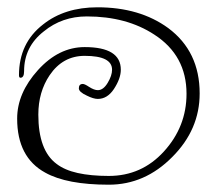

<svg xmlns="http://www.w3.org/2000/svg" viewBox="-20 -470 594 526"><path d="M278 36Q163 36 104 3Q27 -39 27 -145Q27 -215 84 -278Q141 -341 212 -341Q311 -341 311 -279Q311 -255 292 -226Q274 -199 248 -199Q236 -199 218 -208Q196 -218 196 -228Q196 -240 207 -240Q212 -240 224 -232Q238 -223 248 -223Q263 -223 275 -243Q287 -263 287 -279Q287 -317 212 -317Q152 -317 116 -264Q85 -218 85 -156Q85 -58 135 -21Q157 -4 193 4Q229 12 278 12Q368 12 429 -55Q491 -123 491 -213Q491 -318 403 -375Q327 -425 218 -425Q150 -425 100 -384Q46 -342 46 -275Q46 -257 36 -257Q32 -257 32 -264Q32 -352 98 -403Q157 -450 247 -450Q363 -450 441 -393Q527 -329 527 -214Q527 -115 452 -40Q377 36 278 36Z"/></svg>

Font: Ole
Style: Regular
Weight: 400
Designer: Robert E. Leuschke
Foundry: Robert E. Leuschke
Version: Version 1.010; ttfautohint (v1.8.3)